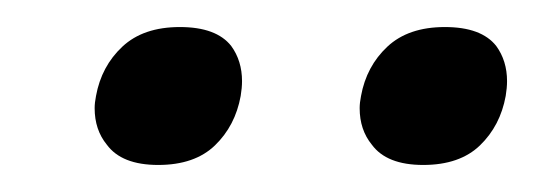

<svg xmlns="http://www.w3.org/2000/svg" viewBox="-20 -769 395 142"><path d="M97 -647Q70 -647 59 -662Q50 -673 50 -689Q50 -693 51 -698Q55 -720 70.5 -734.5Q86 -749 113 -749Q140 -749 151 -735Q159 -724 159 -709Q159 -704 158 -698Q154 -676 139 -661.5Q124 -647 97 -647ZM293 -647Q266 -647 255 -662Q246 -673 246 -689Q246 -693 247 -698Q251 -720 266.5 -734.5Q282 -749 309 -749Q336 -749 347 -735Q355 -724 355 -709Q355 -704 354 -698Q350 -676 335 -661.5Q320 -647 293 -647Z"/></svg>

Font: Sora Light
Style: Italic
Weight: 300
Designer: Jonathan Barnbrook, Juli√°n Moncada
Version: Version 1.000